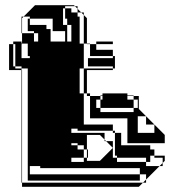

<svg xmlns="http://www.w3.org/2000/svg" viewBox="-20 -720 658 740"><path d="M303 -608V-662L293 -672H279V-686L269 -696H231V-688H255V-672H279V-656H287V-608ZM87 -648H95V-624H87ZM87 -600V-624H65V-592H111V-560H127V-592H111V-600ZM231 -600H175V-560H231ZM415 -550H351V-560H415ZM65 -400H87V-432H65ZM511 -304V-336H495V-350H471V-336H495V-304ZM327 -312H303V-264H327ZM495 -288V-304H367V-336H351V-304H367V-288ZM575 -208V-240H543V-272H511V-208ZM315 -100H365L415 -150L389 -176H383V-182L365 -200H315V-144H319V-112H315V-144H303V-160H279V-168H255V-160H279V-144H303V-112H315ZM575 -112V-120H559V-112ZM303 -96V-112H255V-96ZM303 -608H255V-624H239V-648H231V-688H223V-624H239V-560H255V-608H287V-552H303V-504H327V-550H315V-552H303ZM303 -416V-456H287V-416ZM327 -312V-350H315V-360H303V-416H287V-360H303V-312ZM65 -400V-368H87V-400ZM65 -336H87V-368H65ZM65 -304H87V-336H65ZM65 -304V-272H87V-304ZM65 -240H87V-272H65ZM65 -208H87V-240H65ZM65 -208V-176H87V-208ZM65 -144H87V-176H65ZM65 -112H87V-144H65ZM135 -72V-80H87V-112H65V-80H95V-72ZM447 -176H423V-208H415V-216H279V-224H255V-208H383V-182L389 -176H415V-112H431V-96H543V-80H595L543 -28V-16H531L543 -28V-48H519V-72H95V-48H87V-80H65V-48H519V-24H87V-48H65V-16H531L515 0H65V-16H63V-450H15V-550H31V-560H63V-552H65V-550H63V-528H39V-550H31V-464H39V-456H63V-450H65V-432H87V-456H63V-464H39V-496H95V-504H63V-496H39V-528H63V-504H87V-552H65V-592H63V-656H71L65 -650V-624H159V-608H175V-600H183V-648H95V-656H71L115 -700H265L269 -696H279V-686L293 -672H303V-662L315 -650V-552H327V-550H351V-528H415V-504H423V-456H415V-464H319V-496H415V-504H303V-456H415V-450H315V-360H327V-350H367V-336H375V-350H367V-352H375V-360H471V-352H495V-350H515V-300L615 -200V-168H447V-160H559V-144H575V-120H615V-100L607 -92V-80H595L607 -92V-112H559V-96H543V-112H431V-120H423V-176H447V-168H471V-264H303V-240H415V-216H423V-208H447Z"/></svg>

Font: Rubik Broken Fax
Style: Regular
Weight: 400
Designer: Hubert and Fischer, NaN
Foundry: Hubert and Fischer, NaN
Version: Version 2.201